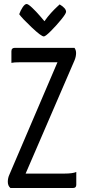

<svg xmlns="http://www.w3.org/2000/svg" viewBox="-20 -939 425 959"><path d="M19 0ZM54 -700H352Q360 -689 360 -674Q360 -656 352 -637L108 -72H302Q343 -72 361 -80V-16Q361 0 345 0H32Q19 -11 19 -31Q19 -50 27 -67L267 -628H80Q49 -628 37 -625V-683Q37 -700 54 -700ZM76 -868Q82 -886 93 -902.5Q104 -919 113 -919Q121 -919 141 -900Q161 -881 179 -860Q197 -839 202 -833Q218 -856 235 -874.5Q252 -893 263.5 -903.5Q275 -914 278 -917Q310 -898 310 -880Q310 -871 285.5 -841Q261 -811 234 -784Q207 -757 199 -757Q186 -757 137.5 -803Q89 -849 76 -868Z"/></svg>

Font: Yanone Kaffeesatz
Style: Regular
Weight: 400
Designer: Yanone (Cyrillic: Daniel Pouzeot & Huerta Tipografica)
Foundry: Yanone
Version: Version 1.100;PS 001.100;hotconv 1.0.70;makeotf.lib2.5.58329